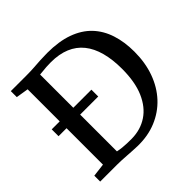

<svg xmlns="http://www.w3.org/2000/svg" viewBox="-187 -932 1122 1122"><g transform="rotate(-45 374.0 -370.5)"><path d="M338 8Q319.5 7.5 298.8 6.2Q278 5 256.8 3.5Q235.5 2 215 1Q194.5 0 175.5 0H38V-48.5L119.5 -58.5V-681L42.5 -693.5V-743H174.5Q205 -743 234 -745Q263 -747 292 -748.8Q321 -750.5 351 -750.5Q447 -750.5 516.2 -725.5Q585.5 -700.5 629.8 -653.8Q674 -607 695.2 -541.5Q716.5 -476 716.5 -395Q716.5 -304.5 689.5 -229.8Q662.5 -155 612.5 -101.2Q562.5 -47.5 493 -18.8Q423.5 10 338 8ZM346 -46.5Q419.5 -47.5 475.2 -84.5Q531 -121.5 562.8 -194.2Q594.5 -267 594.5 -375.5Q594.5 -453 578.2 -513Q562 -573 529 -614Q496 -655 445.5 -676Q395 -697 327 -697Q306.5 -697 289 -695.8Q271.5 -694.5 257 -692.8Q242.5 -691 232 -690.5V-55.5Q251 -51.5 269.8 -49.5Q288.5 -47.5 307.5 -47Q326.5 -46.5 346 -46.5ZM53.5 -359.5V-416H381.5V-359.5Z"/></g></svg>

Font: Merriweather 28pt Medium
Style: Regular
Weight: 500
Version: Version 2.100